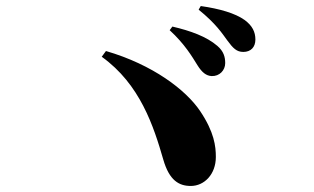

<svg xmlns="http://www.w3.org/2000/svg" viewBox="-20 -749 1040 636"><path d="M681 -497C707 -496 726 -516 726 -540C726 -560 721 -579 700 -597C664 -628 611 -647 551 -661L542 -649C592 -603 616 -562 634 -533C649 -509 663 -498 681 -497ZM786 -577C811 -577 826 -593 826 -618C826 -643 816 -664 790 -683C759 -705 708 -720 645 -729L638 -717C696 -670 716 -638 733 -615C752 -589 764 -577 786 -577ZM317 -561C444 -470 489 -331 521 -220C541 -151 573 -133 612 -133C657 -133 695 -172 695 -229C695 -264 690 -311 643 -381C596 -451 486 -535 331 -580Z"/></svg>

Font: Noto Serif TC Black
Style: Regular
Weight: 900
Version: Version 1.001;PS 1.001;hotconv 16.6.54;makeotf.lib2.5.65590